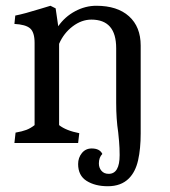

<svg xmlns="http://www.w3.org/2000/svg" viewBox="-20 -496 591 666"><path d="M100 -62V-347Q100 -384 84.5 -397.5Q69 -411 30 -413L33 -442Q64 -448 122 -466L155 -476L173 -467L182 -405Q205 -438 240.5 -457Q276 -476 314 -476Q387 -476 427.5 -439.5Q468 -403 468 -338V-33Q468 20 459 60Q450 100 427 123Q400 150 354 150Q310 150 280.5 131.5Q251 113 251 73Q251 51 264 35Q277 19 298 19Q326 19 335 38Q323 50 323 71Q323 86 332 96.5Q341 107 357 107Q395 107 395 42Q395 17 393 -6Q391 -29 390 -37Q383 -83 383 -139V-329Q383 -428 297 -428Q263 -428 232 -404.5Q201 -381 185 -344V-62Q209 -43 255 -34L251 0H30L34 -36Q57 -40 71.5 -45.5Q86 -51 100 -62Z"/></svg>

Font: Caladea
Style: Regular
Weight: 400
Designer: Carolina Giovagnoli and Andres Torresi
Foundry: Carolina Giovagnoli & Andres Torresi
Version: Version 1.001